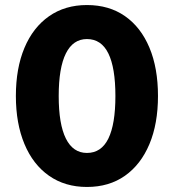

<svg xmlns="http://www.w3.org/2000/svg" viewBox="-20 -730 690 762"><path d="M325 12Q238 12 174.5 -32.5Q111 -77 77 -158.5Q43 -240 43 -349Q43 -459 77 -540Q111 -621 174.5 -665.5Q238 -710 325 -710Q413 -710 476 -666Q539 -622 573 -541Q607 -460 607 -349Q607 -239 573 -158Q539 -77 476 -32.5Q413 12 325 12ZM325 -123Q382 -123 410 -180Q438 -237 438 -349Q438 -461 410 -518Q382 -575 325 -575Q270 -575 241.5 -518Q213 -461 213 -349Q213 -237 241.5 -180Q270 -123 325 -123Z"/></svg>

Font: Azeret Mono Thin
Style: Bold
Weight: 700
Version: Version 1.002